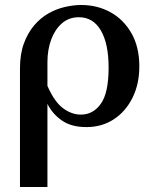

<svg xmlns="http://www.w3.org/2000/svg" viewBox="-20 -499 621 769"><path d="M305 -479Q370 -479 422.5 -450Q475 -421 506.5 -366Q538 -311 538 -233Q538 -162 510.5 -107Q483 -52 435.5 -21Q388 10 326 10Q265 10 227 -17Q189 -44 170 -83V-155Q198 -91 232.5 -65.5Q267 -40 304 -40Q353 -40 384 -83.5Q415 -127 415 -228Q415 -324 384 -377Q353 -430 296 -430Q256 -430 228 -405.5Q200 -381 185 -340.5Q170 -300 170 -250V250H60V-224Q60 -282 75.5 -324.5Q91 -367 116.5 -397Q142 -427 173.5 -445Q205 -463 239.5 -471Q274 -479 305 -479Z"/></svg>

Font: Brygada 1918 SemiBold
Style: Regular
Weight: 600
Designer: Mateusz Machalski | Borys Kosmynka | Przemek Hoffer
Foundry: NIEPODLEGLA 2018
Version: Version 3.006